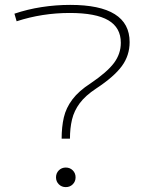

<svg xmlns="http://www.w3.org/2000/svg" viewBox="-20 -760 589 785"><path d="M232 -193Q232 -241 241 -280Q250 -319 276 -353.5Q302 -388 350 -419Q418 -465 446 -502.5Q474 -540 474 -585Q474 -647 423 -677Q372 -707 265 -707Q209 -707 154.5 -698.5Q100 -690 48 -673L39 -704Q92 -722 150 -731Q208 -740 267 -740Q510 -740 510 -588Q510 -533 478 -489.5Q446 -446 373 -398Q329 -369 306 -338Q283 -307 274.5 -271.5Q266 -236 266 -193ZM249 5Q232 5 220.5 -6.5Q209 -18 209 -35Q209 -52 220.5 -63.5Q232 -75 249 -75Q266 -75 277.5 -63.5Q289 -52 289 -35Q289 -18 277.5 -6.5Q266 5 249 5Z"/></svg>

Font: M PLUS 2 ExtraLight
Style: Regular
Weight: 250
Designer: Coji Morishita
Foundry: UNDERFOREST DESIGN
Version: Version 1.001